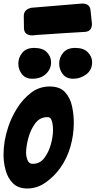

<svg xmlns="http://www.w3.org/2000/svg" viewBox="-33 -1065 543 1090"><path d="M152 -864Q105 -864 103 -904Q102 -920 102 -974Q102 -1012 146 -1021L434 -1045Q477 -1045 481 -1006.5Q485 -968 489 -930Q489 -910 480 -898Q471 -886 450 -884Q294 -875 230 -870L181 -867ZM383 -618Q343 -618 323 -644.5Q303 -671 303 -704Q303 -739 326 -766Q349 -793 394 -793Q442 -793 466 -768Q490 -743 490 -712Q490 -668 457 -643Q424 -618 383 -618ZM151 -618Q111 -618 91 -644.5Q71 -671 71 -704Q71 -738 93.5 -765.5Q116 -793 161 -793Q210 -793 233.5 -768Q257 -743 257 -712Q257 -673 228 -645.5Q199 -618 151 -618ZM122 5Q70 5 40.5 -24.5Q11 -54 -1 -98.5Q-13 -143 -13 -186Q-13 -264 13 -342Q30 -395 62.5 -448Q95 -501 142 -537.5Q189 -574 249 -574Q307 -574 336.5 -541.5Q366 -509 376 -461.5Q386 -414 386 -368Q386 -300 367 -233Q348 -166 308 -110Q276 -65 227.5 -30Q179 5 122 5ZM153 -135Q194 -135 219 -168.5Q244 -202 256 -246.5Q268 -291 268 -325Q268 -372 255 -392Q249 -400 235 -400Q193 -400 166.5 -364Q140 -328 127.5 -280Q115 -232 115 -196Q115 -178 123 -156.5Q131 -135 153 -135Z"/></svg>

Font: Bangerz
Style: Bold
Weight: 700
Designer: vernon adams
Foundry: Vernon Adams
Version: Version 2.10;February 7, 2025;FontCreator 13.0.0.2683 64-bit